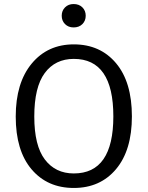

<svg xmlns="http://www.w3.org/2000/svg" viewBox="-20 -920 732 952"><path d="M345 -900Q372 -900 388.5 -883.5Q405 -867 405 -842Q405 -817 388.5 -800.5Q372 -784 345 -784Q319 -784 302.5 -800.5Q286 -817 286 -842Q286 -867 302.5 -883.5Q319 -900 345 -900ZM346 -700Q477 -700 555.5 -606.5Q634 -513 634 -343Q634 -175 555.5 -81.5Q477 12 346 12Q215 12 136.5 -80.5Q58 -173 58 -342Q58 -509 137 -604.5Q216 -700 346 -700ZM346 -628Q254 -628 202 -558Q150 -488 150 -342Q150 -198 202.5 -129Q255 -60 346 -60Q542 -60 542 -343Q542 -628 346 -628Z"/></svg>

Font: FiraGO Book
Style: Regular
Weight: 350
Designer: bBox Type
Foundry: bBox Type GmbH
Version: Version 1.001;PS 001.001;hotconv 1.0.88;makeotf.lib2.5.64775